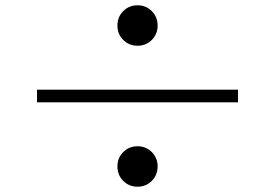

<svg xmlns="http://www.w3.org/2000/svg" viewBox="-20 -731 1040 726"><path d="M424 -634Q424 -667 446 -689Q468 -711 500 -711Q532 -711 554 -689Q576 -667 576 -634Q576 -602 554 -580Q532 -558 500 -558Q468 -558 446 -580Q424 -602 424 -634ZM880 -344H120V-392H880ZM424 -102Q424 -134 446 -156Q468 -178 500 -178Q532 -178 554 -156Q576 -134 576 -102Q576 -69 554 -47Q532 -25 500 -25Q468 -25 446 -47Q424 -69 424 -102Z"/></svg>

Font: Noto Serif SC ExtraLight ExtraBold
Style: Regular
Weight: 800
Version: Version 2.002-H1;hotconv 1.1.0;makeotfexe 2.6.0